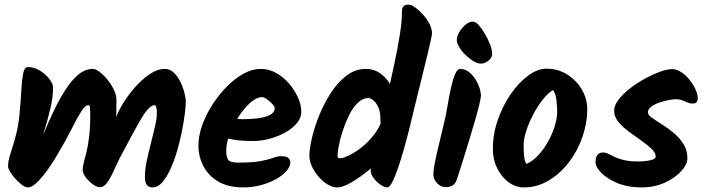

<svg xmlns="http://www.w3.org/2000/svg" viewBox="-20 -828 3069 836"><path d="M211 -447Q211 -406 200 -358.5Q189 -311 173.5 -260Q158 -209 143 -156L129 -149Q149 -194 170 -245.5Q191 -297 215 -347Q239 -397 265.5 -438Q292 -479 321.5 -503.5Q351 -528 384 -528Q396 -528 413.5 -515Q431 -502 448 -481Q465 -460 476 -437Q487 -414 487 -394Q487 -377 486.5 -343.5Q486 -310 484 -278L473 -280Q482 -318 506 -361Q530 -404 562.5 -442Q595 -480 630 -504Q665 -528 698 -528Q720 -528 737 -511.5Q754 -495 765.5 -471.5Q777 -448 783 -424Q789 -400 789 -385Q789 -365 784.5 -330.5Q780 -296 771.5 -253.5Q763 -211 750.5 -168.5Q738 -126 721.5 -90.5Q705 -55 686 -33.5Q667 -12 644 -12Q628 -12 619.5 -22.5Q611 -33 611 -59Q611 -90 619 -127.5Q627 -165 637 -204Q647 -243 655 -277.5Q663 -312 663 -337Q663 -351 660.5 -360.5Q658 -370 653 -370Q630 -370 597.5 -315.5Q565 -261 501 -139Q489 -115 479 -92.5Q469 -70 459 -52Q449 -34 438.5 -23.5Q428 -13 414 -13Q401 -13 383.5 -26Q366 -39 353 -56.5Q340 -74 340 -89Q340 -103 345 -121Q350 -139 356.5 -165.5Q363 -192 368 -232.5Q373 -273 373 -331Q373 -348 372 -359Q371 -370 364 -370Q351 -370 333 -341.5Q315 -313 290.5 -264Q266 -215 230 -155Q219 -136 203 -111.5Q187 -87 169 -64.5Q151 -42 133.5 -27Q116 -12 102 -12Q90 -12 75.5 -23Q61 -34 47 -49.5Q33 -65 24 -80Q15 -95 15 -103Q15 -125 23.5 -152Q32 -179 43 -216Q59 -270 64.5 -326Q70 -382 72.5 -429.5Q75 -477 80.5 -506.5Q86 -536 102 -536Q129 -536 154 -520.5Q179 -505 195 -484Q211 -463 211 -447Z M1115 -528Q1151 -528 1183 -510Q1215 -492 1239.5 -463Q1264 -434 1278 -402Q1292 -370 1292 -341Q1292 -316 1273.5 -293Q1255 -270 1224.5 -252.5Q1194 -235 1156.5 -224.5Q1119 -214 1081 -214Q1035 -214 1000 -219.5Q965 -225 944 -232L955 -318Q969 -315 993.5 -312Q1018 -309 1039 -309Q1072 -309 1103.5 -313Q1135 -317 1155.5 -327.5Q1176 -338 1176 -357Q1176 -364 1166 -375Q1156 -386 1143 -395.5Q1130 -405 1121 -405Q1097 -405 1070 -381Q1043 -357 1019 -320Q995 -283 980 -243.5Q965 -204 965 -173Q965 -146 973 -133Q981 -120 1019 -120Q1082 -120 1117 -127Q1152 -134 1170.5 -141Q1189 -148 1203 -148Q1226 -148 1235 -140.5Q1244 -133 1244 -121Q1244 -102 1226.5 -82.5Q1209 -63 1180 -47Q1151 -31 1114.5 -21.5Q1078 -12 1040 -12Q974 -12 930.5 -37.5Q887 -63 865.5 -105Q844 -147 844 -194Q844 -237 860.5 -283Q877 -329 905 -372.5Q933 -416 968 -451.5Q1003 -487 1041 -507.5Q1079 -528 1115 -528Z M1730 -778Q1730 -792 1736.5 -800Q1743 -808 1759 -808Q1770 -808 1786.5 -796.5Q1803 -785 1820.5 -766Q1838 -747 1849.5 -725Q1861 -703 1861 -683Q1861 -676 1855 -649.5Q1849 -623 1840 -585Q1831 -547 1820.5 -505Q1810 -463 1800.5 -424Q1791 -385 1784 -357Q1775 -318 1763.5 -272Q1752 -226 1739 -180Q1726 -134 1713 -96Q1700 -58 1688 -35Q1676 -12 1667 -12Q1654 -12 1637 -23.5Q1620 -35 1607 -52.5Q1594 -70 1594 -86Q1594 -102 1604 -148.5Q1614 -195 1630 -260.5Q1646 -326 1663.5 -400.5Q1681 -475 1696.5 -547.5Q1712 -620 1721.5 -680.5Q1731 -741 1730 -778ZM1449 -12Q1421 -12 1393 -34Q1365 -56 1346 -88Q1327 -120 1327 -149Q1327 -179 1338 -226.5Q1349 -274 1370 -326Q1391 -378 1421 -424Q1451 -470 1489 -499Q1527 -528 1573 -528Q1612 -528 1642.5 -503.5Q1673 -479 1690 -440Q1707 -401 1707 -358Q1707 -331 1702 -305Q1697 -279 1688 -262.5Q1679 -246 1667 -246Q1651 -246 1643.5 -264.5Q1636 -283 1636 -316Q1636 -344 1626.5 -363Q1617 -382 1605 -391.5Q1593 -401 1585 -401Q1559 -401 1537.5 -380Q1516 -359 1500 -326.5Q1484 -294 1472.5 -259Q1461 -224 1455.5 -195Q1450 -166 1450 -152Q1450 -144 1452 -141.5Q1454 -139 1464 -139Q1473 -139 1498 -150.5Q1523 -162 1554 -186Q1585 -210 1612 -246Q1639 -282 1650 -330Q1654 -346 1680 -346Q1687 -346 1702 -336Q1717 -326 1730 -309.5Q1743 -293 1743 -273Q1743 -256 1720.5 -224.5Q1698 -193 1662 -156.5Q1626 -120 1585.5 -87Q1545 -54 1508.5 -33Q1472 -12 1449 -12Z M1984 -528Q2009 -528 2029.5 -508Q2050 -488 2062 -460.5Q2074 -433 2074 -411Q2074 -403 2067.5 -375Q2061 -347 2049.5 -307.5Q2038 -268 2024.5 -223Q2011 -178 1997 -133.5Q1983 -89 1971 -52Q1964 -28 1950.5 -20.5Q1937 -13 1922 -13Q1900 -13 1883.5 -30Q1867 -47 1867 -69Q1867 -88 1873 -118Q1879 -148 1889 -190Q1899 -232 1912 -286Q1921 -322 1928 -364Q1935 -406 1943 -443Q1951 -480 1961 -504Q1971 -528 1984 -528ZM2123 -594Q2123 -577 2107 -564Q2091 -551 2074 -551Q2059 -551 2041 -562Q2023 -573 2006.5 -589Q1990 -605 1979.5 -623Q1969 -641 1969 -654Q1969 -670 1980 -688.5Q1991 -707 2007 -720.5Q2023 -734 2039 -734Q2051 -734 2065 -718Q2079 -702 2092.5 -679Q2106 -656 2114.5 -632.5Q2123 -609 2123 -594Z M2537 -353Q2537 -292 2516 -231.5Q2495 -171 2457 -121.5Q2419 -72 2369 -42Q2319 -12 2261 -12Q2225 -12 2194.5 -34.5Q2164 -57 2145 -95Q2126 -133 2126 -180Q2126 -244 2147.5 -306Q2169 -368 2204 -418.5Q2239 -469 2280 -499Q2321 -529 2359 -529Q2410 -529 2450 -503.5Q2490 -478 2513.5 -438Q2537 -398 2537 -353ZM2388 -436Q2366 -423 2343.5 -394.5Q2321 -366 2302 -330Q2283 -294 2271.5 -258.5Q2260 -223 2260 -197Q2260 -172 2262 -148.5Q2264 -125 2272 -114Q2301 -127 2325 -153.5Q2349 -180 2367.5 -213.5Q2386 -247 2396 -281Q2406 -315 2406 -342Q2406 -361 2403 -390.5Q2400 -420 2388 -436Z M3018 -401Q3018 -377 2997 -377Q2984 -377 2973 -382Q2962 -387 2950 -391.5Q2938 -396 2919 -396Q2912 -396 2893 -392.5Q2874 -389 2852.5 -382Q2831 -375 2816 -364Q2801 -353 2801 -338Q2801 -328 2818.5 -315.5Q2836 -303 2861.5 -287Q2887 -271 2912.5 -250Q2938 -229 2955.5 -201.5Q2973 -174 2973 -139Q2973 -112 2946 -82.5Q2919 -53 2874 -32.5Q2829 -12 2774 -12Q2713 -12 2668 -31Q2623 -50 2598 -75.5Q2573 -101 2573 -122Q2573 -143 2581.5 -153.5Q2590 -164 2605 -164Q2618 -164 2629.5 -158Q2641 -152 2656.5 -144.5Q2672 -137 2696.5 -131Q2721 -125 2760 -125Q2775 -125 2792.5 -127Q2810 -129 2822.5 -133.5Q2835 -138 2835 -146Q2835 -163 2816.5 -180.5Q2798 -198 2771.5 -216.5Q2745 -235 2718 -255Q2691 -275 2672.5 -297.5Q2654 -320 2654 -346Q2654 -369 2673.5 -394.5Q2693 -420 2723.5 -443.5Q2754 -467 2789 -486Q2824 -505 2855 -516Q2886 -527 2906 -527Q2926 -527 2946 -514Q2966 -501 2982 -481Q2998 -461 3008 -439.5Q3018 -418 3018 -401Z"/></svg>

Font: Kalam Variable Light
Style: Regular
Weight: 300
Designer: Lipi Raval, Jonny Pinhorn
Foundry: Indian Type Foundry
Version: Version 3.000